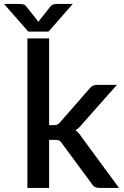

<svg xmlns="http://www.w3.org/2000/svg" viewBox="-70 -930 612 950"><path d="M173 -740V-311H196Q207 -311 214 -314Q221 -317 228.5 -326.5L371.5 -490Q379 -500 388 -505Q397 -510 411 -510H508.5L336.5 -316Q321.5 -296.5 303.5 -285Q313.5 -278 321 -269.2Q328.5 -260.5 335.5 -249.5L519 0H423Q410 0 400.8 -4.2Q391.5 -8.5 384.5 -20L237 -220Q229.5 -231.5 222 -234.8Q214.5 -238 199.5 -238H173V0H65.5V-740ZM290 -910.5 170 -773.5H70L-50 -910.5H28Q34.5 -910.5 44.2 -908.5Q54 -906.5 61 -897L113.5 -831L120 -821L126.5 -831L178.5 -896.5Q186 -906.5 195.5 -908.5Q205 -910.5 212 -910.5Z"/></svg>

Font: Lato SemiBold
Style: Regular
Weight: 600
Designer: Lukasz Dziedzic with Adam Twardoch and Botio Nikoltchev
Foundry: tyPoland Lukasz Dziedzic
Version: Version 2.015; 2015-08-06; http://www.latofonts.com/